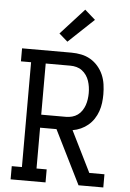

<svg xmlns="http://www.w3.org/2000/svg" viewBox="-63 -1027 727 1073"><g transform="rotate(5 300.0 -490.5)"><path d="M38 0V-74H95V-662H38V-735H316Q343 -735 370.5 -729.5Q398 -724 422 -710Q446 -696 464.5 -674.5Q483 -653 494 -627.5Q505 -602 509 -574Q513 -546 513 -518Q513 -494 510 -470Q507 -446 499 -423Q491 -400 477.5 -379.5Q464 -359 445.5 -343.5Q427 -328 405 -318Q383 -308 359 -304L473 -74H558V0H419L343 -153L269 -302H177V-73H234V0ZM177 -375H316Q333 -375 350 -379.5Q367 -384 381 -394Q395 -404 405 -419Q415 -434 420.5 -450Q426 -466 428.5 -483.5Q431 -501 431 -518Q431 -536 428.5 -553Q426 -570 420.5 -586.5Q415 -603 405 -617.5Q395 -632 381 -642.5Q367 -653 350 -657.5Q333 -662 316 -662H177ZM287 -794 239 -836 371 -981 430 -929Z"/></g></svg>

Font: Iosevka Plex Etoile
Style: Regular
Weight: 400
Designer: Belleve Invis
Foundry: Belleve Invis
Version: Version 25.1.1; ttfautohint (v1.8.4)